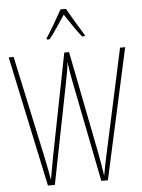

<svg xmlns="http://www.w3.org/2000/svg" viewBox="-62 -998 771 1046"><g transform="rotate(-5 323.5 -475.0)"><path d="M339 -950H309C285 -906 241 -831 220 -800V-793H236C263 -826 299 -883 324 -920C351 -880 385 -827 413 -793H428V-800C416 -819 365 -903 339 -950ZM642 -714H614L492 -151C483 -111 475 -72 467 -26C459 -77 455 -103 446 -151L335 -714H309L198 -151C195 -134 184 -75 176 -29C173 -48 166 -89 153 -151L32 -714H5L157 0H195L306 -561C313 -597 317 -616 322 -661C328 -616 331 -597 338 -561L449 0H485Z"/></g></svg>

Font: Noto Sans Kannada ExtraCondensed Thin
Style: Regular
Weight: 100
Width: 2
Designer: Jelle Bosma - Monotype Design Team
Foundry: Monotype Imaging Inc.
Version: Version 2.005